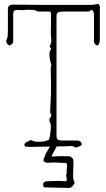

<svg xmlns="http://www.w3.org/2000/svg" viewBox="-20 -724 524 948"><path d="M348 3Q341 -4 332 -3Q323 -2 317 -2L140 1Q132 1 123.5 1Q115 1 107 0Q103 0 101.5 -5Q100 -10 101 -13Q106 -21 115 -24.5Q124 -28 132 -33Q142 -28 150 -26Q158 -24 165 -24Q184 -24 193.5 -25.5Q203 -27 211 -30Q218 -32 220.5 -33.5Q223 -35 224 -42Q227 -53 229 -69.5Q231 -86 231 -100.5Q231 -115 226 -121Q224 -124 223.5 -129.5Q223 -135 224 -137Q239 -152 229 -166Q227 -169 227.5 -174Q228 -179 228 -183Q233 -264 232 -310.5Q231 -357 230.5 -377.5Q230 -398 234 -401Q231 -411 227.5 -426.5Q224 -442 224 -457Q224 -472 231 -479Q233 -482 230.5 -486.5Q228 -491 225 -494Q235 -514 233 -531Q231 -548 231 -570Q231 -575 231.5 -594Q232 -613 232 -631.5Q232 -650 232 -655Q231 -663 229 -665Q227 -667 219 -667H179Q173 -667 167 -667.5Q161 -668 156 -672Q154 -674 143 -675Q132 -676 121 -676Q110 -676 106 -675Q90 -673 76 -674.5Q62 -676 53.5 -673Q45 -670 45 -653Q45 -596 45 -569.5Q45 -543 45 -533.5Q45 -524 45 -519Q45 -513 42 -509.5Q39 -506 35 -503Q29 -499 23 -501Q15 -506 12 -514Q9 -522 13 -529Q16 -534 17.5 -543.5Q19 -553 19 -583Q19 -613 19 -678Q19 -701 43 -701Q86 -700 178.5 -700Q271 -700 433 -700Q438 -700 443.5 -701Q449 -702 454 -703Q463 -705 466 -704Q469 -703 473 -692Q475 -689 474 -685.5Q473 -682 473 -679V-537Q473 -500 459 -500Q455 -500 451 -504.5Q447 -509 445 -513Q443 -516 443.5 -520.5Q444 -525 444 -529V-655Q444 -660 440 -668Q436 -676 431 -674Q427 -673 423.5 -670Q420 -667 416 -667H290Q277 -667 268 -663Q259 -659 259 -645V-56Q259 -41 265 -35.5Q271 -30 287 -30H363Q373 -30 380 -21Q387 -12 382 -7Q373 -1 364 2Q360 3 355 3.5Q350 4 348 3ZM321 204 196 201Q190 181 197 176Q204 171 210 171Q212 171 228.5 170.5Q245 170 263 169.5Q281 169 286 170Q292 171 300.5 171Q309 171 309 167Q310 155 307.5 147.5Q305 140 308 136Q310 134 309.5 129.5Q309 125 309 122Q309 114 310.5 104.5Q312 95 310 87Q310 81 302.5 80.5Q295 80 287 80Q254 78 239 78.5Q224 79 219.5 79.5Q215 80 214 80Q207 79 199.5 75Q192 71 196 62Q196 57 199.5 51.5Q203 46 203 43Q203 40 209 29.5Q215 19 221.5 8Q228 -3 229 -5H262Q232 49 235 49Q261 47 288.5 47Q316 47 323 48Q328 48 335 54.5Q342 61 342 66Q343 73 342.5 89.5Q342 106 341.5 122Q341 138 341 146Q341 165 349 178Q350 179 341 191.5Q332 204 321 204Z"/></svg>

Font: Sankofa Display
Style: Regular
Weight: 400
Designer: Batsirai Madzonga
Foundry: Batsirai Madzonga
Version: Version 1.000; ttfautohint (v1.8.4.7-5d5b)